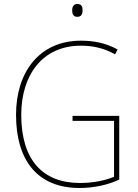

<svg xmlns="http://www.w3.org/2000/svg" viewBox="-20 -928 687 958"><path d="M366 -908C346 -908 340 -892 340 -876C340 -859 346 -844 365 -844C386 -844 392 -858 392 -877C392 -893 388 -908 366 -908ZM342 -350V-325H549V-46C503 -27 444 -15 379 -15C193 -15 86 -130 86 -355C86 -555 193 -700 383 -700C439 -700 495 -690 554 -657L567 -681C509 -713 449 -725 384 -725C177 -725 60 -569 60 -355C60 -129 166 10 377 10C444 10 516 -4 575 -32V-350Z"/></svg>

Font: Noto Sans Gurmukhi SemiCondensed Thin
Style: Regular
Weight: 100
Width: 4
Designer: Jelle Bosma - Monotype Design Team
Foundry: Monotype Imaging Inc.
Version: Version 2.004